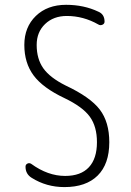

<svg xmlns="http://www.w3.org/2000/svg" viewBox="-20 -760 540 790"><path d="M245.1 -356.4Q156.2 -398.4 118.2 -449.7Q80.1 -501 80.1 -575.2Q80.1 -648.4 127.4 -694.3Q174.8 -740.2 252 -740.2Q325.2 -740.2 384.8 -711.9Q410.2 -701.2 410.2 -670.9Q410.2 -662.1 401.4 -658.2Q392.6 -654.3 384.8 -659.2Q323.2 -694.3 254.9 -694.3Q200.2 -694.3 165.5 -661.1Q130.9 -627.9 130.9 -575.2Q130.9 -517.6 158.2 -479Q185.5 -440.4 250 -408.2Q351.6 -360.4 390.6 -309.1Q429.7 -257.8 429.7 -174.8Q429.7 -85 381.8 -37.6Q334 9.8 245.1 9.8Q170.9 9.8 110.4 -28.3Q85 -43.9 85 -74.2Q85 -83 92.8 -86.9Q100.6 -90.8 108.4 -85.9Q176.8 -36.1 248 -36.1Q312.5 -36.1 345.7 -71.8Q378.9 -107.4 378.9 -174.8Q378.9 -239.3 349.6 -279.8Q320.3 -320.3 245.1 -356.4Z"/></svg>

Font: Rounded-L Mgen+ 1m light
Style: Regular
Weight: 200
Designer: [Source Han Sans]
Ryoko NISHIZUKA  (kana & ideographs); Paul D. Hunt (Latin, Greek & Cyrillic); Wenlong ZHANG  (bopomofo
Version: Version 1.059.20150602